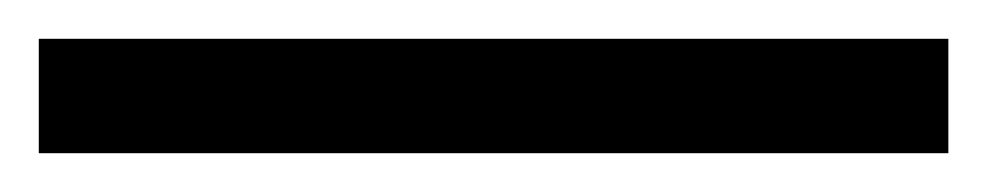

<svg xmlns="http://www.w3.org/2000/svg" viewBox="-25 -839 509 99"><path d="M-5 -760V-819H464V-760Z"/></svg>

Font: Noto Naskh Arabic UI
Style: Regular
Weight: 400
Designer: Monotype Design Team, David Williams, Mohamad Dakak and Nizar Qandah
Foundry: Monotype Imaging Inc.
Version: Version 2.014